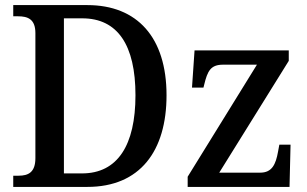

<svg xmlns="http://www.w3.org/2000/svg" viewBox="-20 -734 1205 754"><path d="M32 0H323C530 0 634 -141 634 -360C634 -587 519 -714 323 -714H32V-670H51C89 -670 119 -659 119 -604V-113C119 -57 91 -44 53 -44H32ZM302 -53H231V-662H303C442 -662 512 -557 512 -360C512 -164 442 -53 302 -53ZM717 0H1117L1121 -166H1077L1072 -139C1063 -88 1048 -56 1002 -56H841L1114 -495V-536H744L734 -390H779L782 -402C795 -455 807 -480 856 -480H989L717 -40Z"/></svg>

Font: Noto Serif SemiCondensed Medium
Style: Regular
Weight: 500
Width: 4
Designer: Monotype Design Team
Foundry: Monotype Imaging Inc.
Version: Version 2.014